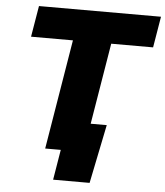

<svg xmlns="http://www.w3.org/2000/svg" viewBox="-59 -780 850 988"><g transform="rotate(5 366.0 -286.0)"><path d="M75.2 -566.9 102.1 -727.5H732.4L705.6 -566.9H489.3L395.5 0H197.8L291.5 -566.9ZM252.4 156.2 278.3 0H231.4L255.9 -147.5H502.9L440.9 156.2Z"/></g></svg>

Font: Inter 16pt Black
Style: Italic
Weight: 900
Italic angle: -9.3988°
Version: Version 4.001;git-66647c0bb